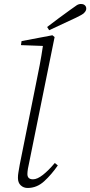

<svg xmlns="http://www.w3.org/2000/svg" viewBox="-20 -920 448 953"><path d="M117 13Q97 13 83 0Q69 -13 69 -37Q69 -51 71.5 -65Q74 -79 78 -103L158 -501Q168 -549 177 -596.5Q186 -644 193 -692L84 -696L87 -716L240 -745L251 -736L125 -114Q121 -98 118.5 -82Q116 -66 116 -56Q116 -30 144 -30Q165 -30 193 -52Q221 -74 252 -111L267 -99Q236 -54 199.5 -20.5Q163 13 117 13ZM214 -786Q243 -808 271.5 -829.5Q300 -851 327 -870Q350 -887 361 -894Q372 -901 384 -900Q395 -900 402 -893Q409 -886 408 -875Q407 -865 397 -855.5Q387 -846 357 -832Q292 -802 224 -770Z"/></svg>

Font: Source Serif Pro Light
Style: Italic
Weight: 300
Italic angle: -12°
Designer: Frank Grießhammer
Foundry: Adobe Systems Incorporated
Version: Version 3.001;hotconv 1.0.111;makeotfexe 2.5.65597